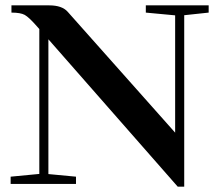

<svg xmlns="http://www.w3.org/2000/svg" viewBox="-20 -683 812 713"><path d="M19.5 0V-26.9L126 -37.1V-575.2L118.2 -584Q87.4 -619.1 71.8 -627.7Q56.2 -636.2 22.5 -636.2V-663.1H162.6Q210.4 -663.1 231.4 -639.2L630.4 -190.4V-626L521.5 -636.2V-663.1H754.9V-636.2L664.1 -626.5V10.3H640.1L159.7 -537.1V-36.6L262.2 -26.9V0Z"/></svg>

Font: Elstob 14pt SemiBold
Style: Regular
Weight: 600
Designer: Peter S. Baker
Version: Version 1.015